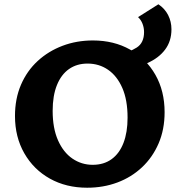

<svg xmlns="http://www.w3.org/2000/svg" viewBox="-20 -862 839 897"><path d="M387 15Q289 15 213 -27.5Q137 -70 93.5 -146Q50 -222 50 -320Q50 -401 78 -466Q106 -531 156 -577Q206 -623 272 -648Q338 -673 414 -673Q512 -673 587.5 -630.5Q663 -588 706 -512.5Q749 -437 749 -338Q749 -257 721 -192Q693 -127 643.5 -80.5Q594 -34 528.5 -9.5Q463 15 387 15ZM413 -92Q465 -92 501.5 -118.5Q538 -145 557 -194.5Q576 -244 576 -312Q576 -395 551.5 -451Q527 -507 485 -536Q443 -565 389 -565Q339 -565 302.5 -539.5Q266 -514 246 -464.5Q226 -415 226 -344Q226 -263 251 -206.5Q276 -150 318.5 -121Q361 -92 413 -92ZM547 -536 530 -607Q585 -618 619 -640Q653 -662 653 -712Q653 -732 646 -750.5Q639 -769 625 -782L720 -842Q750 -822 765.5 -791.5Q781 -761 781 -725Q781 -670 751.5 -630.5Q722 -591 669 -567.5Q616 -544 547 -536Z"/></svg>

Font: Ysabeau Office ExtraBold
Style: Regular
Weight: 800
Designer: Christian Thalmann (Catharsis Fonts)
Version: Version 2.001;gftools[0.9.30]; featfreeze: tnum,lnum,ss02